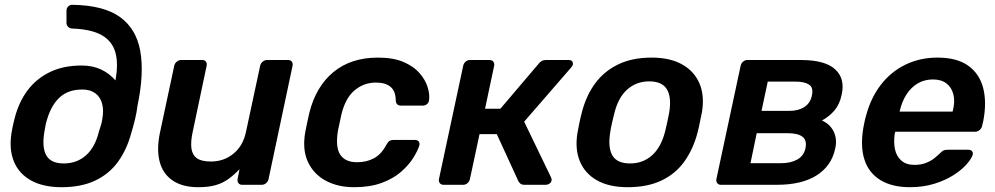

<svg xmlns="http://www.w3.org/2000/svg" viewBox="-20 -770 4147 800"><path d="M237 10Q160 10 109.5 -18Q59 -46 38 -97Q17 -148 28 -216Q30 -227 31.5 -236Q33 -245 35.5 -254.5Q38 -264 41 -277Q58 -344 94.5 -393Q131 -442 187.5 -469.5Q244 -497 320 -497Q366 -497 401 -480.5Q436 -464 461 -435Q474 -506 460.5 -552.5Q447 -599 404 -623.5Q361 -648 282 -651Q271 -651 264 -658Q257 -665 257 -675V-725Q257 -736 264 -743Q271 -750 282 -750Q412 -748 480 -699Q548 -650 564.5 -557Q581 -464 553 -330Q550 -304 543 -274.5Q536 -245 527 -216Q509 -148 472.5 -97Q436 -46 377.5 -18Q319 10 237 10ZM246 -89Q300 -89 338 -122.5Q376 -156 392 -221Q396 -234 400 -246.5Q404 -259 406 -272Q413 -310 405.5 -338Q398 -366 377 -381.5Q356 -397 323 -397Q265 -397 229.5 -365Q194 -333 176 -272Q172 -259 169.5 -246.5Q167 -234 165 -221Q154 -156 173 -122.5Q192 -89 246 -89Z M806 10Q741 10 700 -17.5Q659 -45 645.5 -95.5Q632 -146 646 -215L706 -496Q708 -506 716.5 -513Q725 -520 735 -520H823Q833 -520 838 -513Q843 -506 841 -496L783 -221Q774 -180 777.5 -152.5Q781 -125 800 -111Q819 -97 859 -97Q913 -97 953 -130Q993 -163 1005 -221L1064 -496Q1066 -506 1074.5 -513Q1083 -520 1093 -520H1180Q1191 -520 1196 -513Q1201 -506 1199 -496L1099 -24Q1097 -14 1089 -7Q1081 0 1070 0H989Q979 0 973.5 -7Q968 -14 970 -24L978 -65Q956 -42 933 -25Q910 -8 880 1Q850 10 806 10Z M1455 10Q1388 10 1337.5 -17Q1287 -44 1263 -95.5Q1239 -147 1252 -220Q1255 -235 1260 -259.5Q1265 -284 1269 -300Q1296 -409 1369 -469.5Q1442 -530 1555 -530Q1618 -530 1660.5 -512Q1703 -494 1727.5 -466Q1752 -438 1761.5 -408Q1771 -378 1768 -354Q1767 -343 1759.5 -336.5Q1752 -330 1742 -330H1651Q1641 -330 1635.5 -335Q1630 -340 1629 -350Q1629 -390 1607.5 -408Q1586 -426 1546 -426Q1497 -426 1458.5 -394.5Q1420 -363 1403 -295Q1399 -277 1395 -258Q1391 -239 1388 -225Q1377 -156 1398 -125Q1419 -94 1468 -94Q1507 -94 1538 -110.5Q1569 -127 1590 -167Q1596 -178 1602.5 -182.5Q1609 -187 1619 -187H1709Q1719 -187 1724.5 -180.5Q1730 -174 1727 -163Q1720 -141 1701.5 -111.5Q1683 -82 1651 -54Q1619 -26 1570.5 -8Q1522 10 1455 10Z M1828 0Q1818 0 1812.5 -7Q1807 -14 1809 -24L1910 -496Q1912 -506 1920 -513Q1928 -520 1938 -520H2020Q2030 -520 2035.5 -513Q2041 -506 2039 -496L2001 -317H2065L2224 -504Q2229 -511 2236.5 -515.5Q2244 -520 2254 -520H2349Q2359 -520 2363.5 -515Q2368 -510 2367 -502Q2367 -497 2360 -489L2164 -263L2276 -31Q2277 -28 2278 -25Q2279 -22 2278 -18Q2277 -10 2269.5 -5Q2262 0 2253 0H2165Q2155 0 2149.5 -4Q2144 -8 2140 -15L2050 -211H1978L1938 -24Q1936 -14 1928 -7Q1920 0 1910 0Z M2595 10Q2519 10 2468.5 -18Q2418 -46 2396.5 -97Q2375 -148 2386 -216Q2389 -234 2394.5 -260Q2400 -286 2405 -304Q2423 -373 2460.5 -423.5Q2498 -474 2556.5 -502Q2615 -530 2695 -530Q2771 -530 2821.5 -502Q2872 -474 2894 -423.5Q2916 -373 2905 -304Q2901 -286 2896 -260Q2891 -234 2886 -216Q2868 -148 2831.5 -97Q2795 -46 2736.5 -18Q2678 10 2595 10ZM2605 -89Q2659 -89 2696.5 -122.5Q2734 -156 2751 -221Q2755 -236 2760 -260Q2765 -284 2768 -299Q2779 -364 2759 -397.5Q2739 -431 2685 -431Q2632 -431 2594 -397.5Q2556 -364 2540 -299Q2536 -284 2530.5 -260Q2525 -236 2523 -221Q2512 -156 2531.5 -122.5Q2551 -89 2605 -89Z M2984 0Q2974 0 2968.5 -7Q2963 -14 2965 -24L3066 -496Q3068 -506 3076 -513Q3084 -520 3094 -520H3316Q3418 -520 3460 -481Q3502 -442 3487 -376Q3479 -336 3457.5 -310.5Q3436 -285 3405 -268Q3429 -257 3443 -239Q3457 -221 3461.5 -198.5Q3466 -176 3460 -151Q3445 -79 3383 -39.5Q3321 0 3217 0ZM3107 -90H3235Q3274 -90 3301.5 -105Q3329 -120 3336 -152Q3343 -185 3324 -200Q3305 -215 3262 -215H3133ZM3153 -308H3269Q3307 -308 3332 -324.5Q3357 -341 3363 -373Q3370 -405 3351 -417.5Q3332 -430 3295 -430H3179Z M3771 10Q3698 10 3649.5 -19Q3601 -48 3582.5 -103Q3564 -158 3577 -236Q3579 -246 3582 -261.5Q3585 -277 3588 -286Q3608 -362 3650 -416.5Q3692 -471 3752.5 -500.5Q3813 -530 3886 -530Q3967 -530 4014 -496.5Q4061 -463 4076.5 -403.5Q4092 -344 4077 -266L4072 -245Q4070 -235 4061.5 -228Q4053 -221 4042 -221H3710Q3710 -221 3709.5 -218Q3709 -215 3708 -213Q3703 -178 3709 -148.5Q3715 -119 3735.5 -101Q3756 -83 3790 -83Q3818 -83 3839 -91.5Q3860 -100 3873.5 -111Q3887 -122 3894 -129Q3906 -141 3912 -143.5Q3918 -146 3929 -146H4016Q4025 -146 4030 -140Q4035 -134 4033 -125Q4028 -109 4008 -86Q3988 -63 3954 -41Q3920 -19 3873.5 -4.5Q3827 10 3771 10ZM3728 -305H3949L3950 -308Q3960 -347 3952.5 -376.5Q3945 -406 3923.5 -422.5Q3902 -439 3867 -439Q3832 -439 3804 -422.5Q3776 -406 3757 -376.5Q3738 -347 3729 -308Z"/></svg>

Font: Rubik Light Medium
Style: Italic
Weight: 500
Italic angle: -12°
Version: Version 2.104